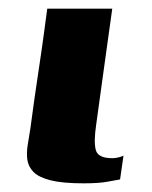

<svg xmlns="http://www.w3.org/2000/svg" viewBox="-20 -419 351 443"><path d="M239 -399Q230 -333 220.5 -266Q211 -199 202 -132Q196 -92 201 -73Q206 -54 239 -54Q246 -54 254 -56Q262 -58 265 -60L257 -5Q250 -4 229.5 0Q209 4 173 4Q124 4 96.5 -3Q69 -10 57 -22.5Q45 -35 43 -51Q41 -67 44 -85Q47 -103 50 -122Q54 -153 59.5 -191.5Q65 -230 71 -269.5Q77 -309 81.5 -343Q86 -377 89 -399Q127 -399 164 -399Q201 -399 239 -399Z"/></svg>

Font: Genos Thin
Style: Bold Italic
Weight: 700
Italic angle: -8°
Version: Version 1.010